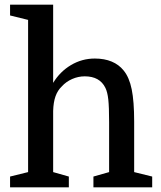

<svg xmlns="http://www.w3.org/2000/svg" viewBox="-20 -800 689 820"><path d="M446 -65V-278Q446 -343 442.5 -375Q439 -407 430 -425Q406 -474 342 -474Q314 -474 288 -462.5Q262 -451 244 -431Q226 -414 217 -388.5Q208 -363 207 -326V-65L274 -46V0H23V-46L100 -65V-715L23 -734V-780H207V-446Q236 -494 283 -522Q330 -550 385 -550Q426 -550 457 -537Q488 -524 508 -499Q532 -470 542.5 -418.5Q553 -367 553 -281V-65L630 -46V0H379V-46Z"/></svg>

Font: Domine Medium
Style: Regular
Weight: 500
Designer: Pablo Impallari, Rodrigo Fuenzalida, Brenda Gallo
Foundry: Pablo Impallari, Rodrigo Fuenzalida, Brenda Gallo
Version: Version 2.000